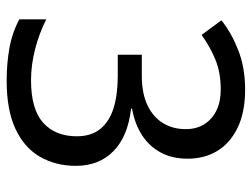

<svg xmlns="http://www.w3.org/2000/svg" viewBox="-112 -652 774 591"><g transform="rotate(90 275.5 -357.0)"><path d="M229 10Q176 10 128.5 1.5Q81 -7 40 -29V-112Q83 -90 132 -77.5Q181 -65 227 -65Q317 -65 358.5 -102.5Q400 -140 400 -206Q400 -250 377.5 -278Q355 -306 313.5 -319Q272 -332 214 -332H149V-406H214Q267 -406 303.5 -423Q340 -440 359 -470.5Q378 -501 378 -541Q378 -575 362.5 -599Q347 -623 320 -636Q293 -649 256 -649Q204 -649 164 -632.5Q124 -616 88 -590L43 -651Q80 -681 134 -702.5Q188 -724 256 -724Q326 -724 373.5 -701Q421 -678 445 -638.5Q469 -599 469 -547Q469 -499 449.5 -463.5Q430 -428 395.5 -406Q361 -384 315 -376V-373Q401 -363 446 -318.5Q491 -274 491 -203Q491 -141 463 -92.5Q435 -44 377 -17Q319 10 229 10Z"/></g></svg>

Font: ukannada25
Style: Book
Weight: 400
Designer: Jelle Bosma - Monotype Design Team
Foundry: Monotype Imaging Inc.
Version: Version 2.003